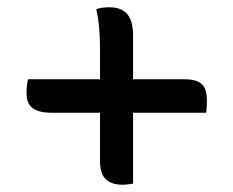

<svg xmlns="http://www.w3.org/2000/svg" viewBox="-20 -564 640 528"><path d="M245 -539Q255 -542 263 -543Q271 -544 280 -544Q314 -544 330 -525Q346 -506 346 -467Q346 -399 346 -331Q346 -263 346 -195Q346 -127 346 -59Q338 -58 331.5 -57Q325 -56 317 -56Q287 -56 271 -71Q255 -86 255 -122Q255 -175 255 -226.5Q255 -278 255 -330Q255 -382 255 -434Q255 -464 252.5 -489.5Q250 -515 245 -539ZM57 -346H487Q510 -346 523.5 -340Q537 -334 543 -321.5Q549 -309 549 -286Q549 -279 548.5 -270.5Q548 -262 547 -254H121Q97 -254 82 -260Q67 -266 60 -277.5Q53 -289 53 -308Q53 -318 54 -328Q55 -338 57 -346Z"/></svg>

Font: Recursive Casual
Style: Regular
Weight: 400
Version: Version 1.047